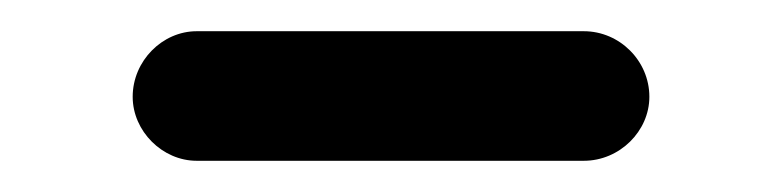

<svg xmlns="http://www.w3.org/2000/svg" viewBox="-20 -312 501 123"><path d="M106 -209H354C377 -209 396 -228 396 -250C396 -273 377 -292 354 -292H106C84 -292 65 -273 65 -250C65 -228 84 -209 106 -209Z"/></svg>

Font: 寒蝉半圆体
Style: Regular
Weight: 400
Designer: Yoshimichi Ohira & Warren
Foundry: ChillType
Version: Version 1.800;Glyphs 3.1.1 (3135)